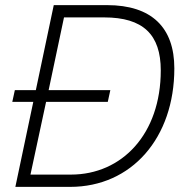

<svg xmlns="http://www.w3.org/2000/svg" viewBox="-20 -730 721 750"><path d="M40 0H254C494 0 661 -191 661 -463C661 -622 573 -710 398 -710H190L120 -378H38L28 -332H110ZM99 -48 160 -332H401L411 -378H170L230 -662H387C539 -662 608 -595 608 -455C608 -207 457 -48 257 -48Z"/></svg>

Font: Geist ExtraLight
Style: Italic
Weight: 200
Italic angle: -12°
Designer: Basement.studio, Andrés Briganti, Mateo Zaragoza
Foundry: Basement.studio, Vercel, Andrés Briganti, Guido Ferreyra, Mateo Zaragoza
Version: Version 1.500